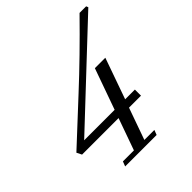

<svg xmlns="http://www.w3.org/2000/svg" viewBox="-191 -820 946 946"><g transform="rotate(-45 282.0 -347.0)"><path d="M138.2 0 147.9 -25.4H224.6L283.7 -191.4H29.3L16.1 -217.8L230 -416.5Q363.3 -539.6 514.2 -693.8H560.1L564.5 -683.1L86.4 -233.9H298.8L375 -447.8H447.8L372.1 -233.9H439.9V-191.4H356.4L297.4 -25.4H367.2L357.4 0Z"/></g></svg>

Font: Elstob
Style: Italic
Weight: 400
Italic angle: -20°
Designer: Peter S. Baker
Version: Version 1.015